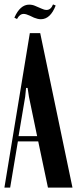

<svg xmlns="http://www.w3.org/2000/svg" viewBox="-26 -849 348 869"><path d="M109 -699H156L302 0H191L147 -209H55L20 0H-6ZM88 -411 58 -233H142L105 -411L99 -451H92ZM51 -763 39 -769Q65 -828 106 -828Q121 -828 134 -822L162 -810Q174 -804 185 -804Q204 -804 214 -829L226 -824Q202 -762 159 -762Q151 -762 143.5 -764Q136 -766 128 -769L109 -778Q92 -786 81 -786Q63 -786 51 -763Z"/></svg>

Font: Moniqa Extra Bold Narrow Heading
Style: Regular
Weight: 800
Width: 4
Designer: Rajesh Rajput
Foundry: Rajesh Rajput
Version: Version 1.000;December 15, 2022;FontCreator 14.0.0.2794 32-b